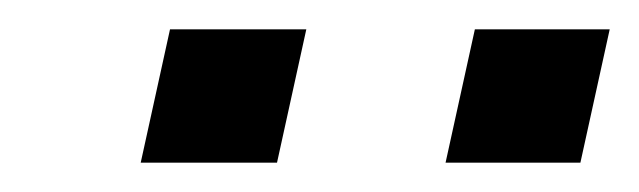

<svg xmlns="http://www.w3.org/2000/svg" viewBox="-20 -727 436 131"><path d="M284 -616 304 -707H396L376 -616ZM76 -616 96 -707H189L169 -616Z"/></svg>

Font: Saira Medium
Style: Italic
Weight: 500
Italic angle: -12°
Designer: Hector Gatti with collaboration of the Omnibus-Type team
Foundry: Omnibus-Type
Version: Version 1.100; ttfautohint (v1.8.3)